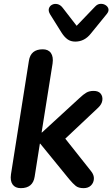

<svg xmlns="http://www.w3.org/2000/svg" viewBox="-20 -969 584 997"><path d="M88 8Q59 8 45.5 -11Q32 -30 37 -64L130 -653Q139 -713 202 -713Q231 -713 244.5 -693.5Q258 -674 253 -639L196 -281H198L393 -460Q413 -479 428.5 -488Q444 -497 466 -497Q491 -497 502.5 -483Q514 -469 511.5 -448.5Q509 -428 490 -410L319 -249L453 -80Q469 -60 467.5 -39.5Q466 -19 452 -5.5Q438 8 414 8Q388 8 373.5 -3.5Q359 -15 339 -39L189 -223H187L160 -52Q151 8 88 8ZM371 -753Q347 -753 330.5 -765Q314 -777 300 -799L240 -895Q230 -912 234 -925Q238 -938 250.5 -944.5Q263 -951 278.5 -947.5Q294 -944 306 -928L378 -835L474 -935Q486 -948 501 -949Q516 -950 528 -942.5Q540 -935 543 -923Q546 -911 535 -897L452 -795Q419 -753 371 -753Z"/></svg>

Font: Nunito
Style: Bold Italic
Weight: 700
Italic angle: -9°
Designer: Vernon Adams
Foundry: Vernon Adams
Version: Version 3.601; ttfautohint (v1.8.2.53-6de2)